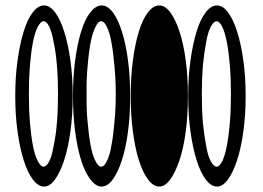

<svg xmlns="http://www.w3.org/2000/svg" viewBox="-20 -675 966 705"><path d="M777 -655Q755 -655 735.5 -630Q716 -605 702 -559.5Q688 -514 679.5 -453.5Q671 -393 671 -323Q671 -252 679.5 -191.5Q688 -131 702 -86.5Q716 -42 735.5 -16Q755 10 777 10Q798 10 817 -16Q836 -42 850.5 -86.5Q865 -131 873.5 -191.5Q882 -252 882 -323Q882 -393 873.5 -453.5Q865 -514 850.5 -559.5Q836 -605 817 -630Q798 -655 777 -655ZM775 -597Q786 -597 796 -577Q806 -556 813 -520Q820 -484 824 -435Q828 -386 828 -330Q828 -272 824 -224Q820 -176 813 -140Q806 -103 796 -83Q786 -63 775 -63Q765 -63 754 -83Q743 -103 737 -140Q730 -176 725 -224Q721 -272 721 -330Q721 -386 725 -435Q730 -484 737 -520Q743 -556 754 -577Q765 -597 775 -597ZM565 -655Q543 -655 523.5 -630Q504 -605 490 -559.5Q476 -514 468 -453.5Q460 -393 460 -323Q460 -252 468 -191.5Q476 -131 490 -86.5Q504 -42 523.5 -16Q543 10 565 10Q586 10 605 -16Q624 -42 639 -86.5Q654 -131 662 -191.5Q670 -252 670 -323Q670 -393 662 -453.5Q654 -514 639 -559.5Q624 -605 605 -630Q586 -655 565 -655ZM353 -655Q332 -655 312 -630Q292 -605 278 -559.5Q264 -514 256 -453.5Q248 -393 248 -323Q248 -252 256 -191.5Q264 -131 278 -86.5Q292 -42 312 -16Q332 10 353 10Q375 10 394 -16Q413 -42 427.5 -86.5Q442 -131 450 -191.5Q458 -252 458 -323Q458 -393 450 -453.5Q442 -514 427.5 -559.5Q413 -605 394 -630Q375 -655 353 -655ZM351 -597Q363 -597 372 -577Q383 -556 389 -520Q396 -484 400 -435Q405 -386 405 -330Q405 -272 400 -224Q396 -176 389 -140Q383 -103 372 -83Q363 -63 351 -63Q341 -63 331 -83Q320 -103 313 -140Q306 -176 302 -224Q297 -272 298 -330Q297 -386 302 -435Q306 -484 313 -520Q320 -556 331 -577Q341 -597 351 -597ZM142 -655Q120 -655 100.5 -630Q81 -605 67 -559.5Q53 -514 44.5 -453.5Q36 -393 36 -323Q36 -252 44.5 -191.5Q53 -131 67 -86.5Q81 -42 100.5 -16Q120 10 142 10Q163 10 182 -16Q201 -42 215.5 -86.5Q230 -131 238.5 -191.5Q247 -252 247 -323Q247 -393 238.5 -453.5Q230 -514 215.5 -559.5Q201 -605 182 -630Q163 -655 142 -655ZM139 -597Q151 -597 161 -577Q171 -556 177 -520Q185 -484 189 -435Q193 -386 193 -330Q193 -272 189 -224Q185 -176 177 -140Q171 -103 161 -83Q151 -63 139 -63Q130 -63 119 -83Q108 -103 101 -140Q94 -176 90 -224Q86 -272 86 -330Q86 -386 90 -435Q94 -484 101 -520Q108 -556 119 -577Q130 -597 139 -597Z"/></svg>

Font: binaryh115
Style: Book
Weight: 400
Designer: Jelle Bosma - Monotype Design Team
Foundry: Monotype Imaging Inc.
Version: Version 2.003